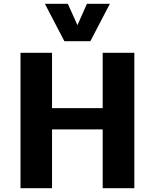

<svg xmlns="http://www.w3.org/2000/svg" viewBox="-20 -988 813 1008"><path d="M87.6 0.2V-710.9H253.2V-420.4H519.1V-710.9H685.3V0.2H519.1V-308.7H253.2V0.2ZM317.9 -771.8 215.8 -967.9H336.1L386.6 -856.1L436.4 -967.9H556.7L454.6 -771.8Z"/></svg>

Font: Comme
Style: Regular
Weight: 400
Designer: Vernon Adams
Foundry: Vernon Adams
Version: Version 1.000;gftools[0.9.27]